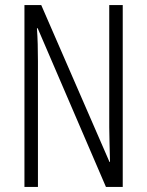

<svg xmlns="http://www.w3.org/2000/svg" viewBox="-20 -734 577 754"><path d="M462 0V-714H409V-234C409 -200 411 -150 412 -98H410L142 -714H76V0H129V-493C129 -542 128 -582 125 -623H128L396 0Z"/></svg>

Font: Noto Sans Lao ExtraCondensed Light
Style: Regular
Weight: 300
Width: 2
Designer: Monotype Design Team
Foundry: Monotype Imaging Inc.
Version: Version 2.003